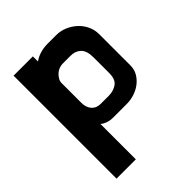

<svg xmlns="http://www.w3.org/2000/svg" viewBox="-199 -553 923 923"><g transform="rotate(-45 263.0 -91.0)"><path d="M334 -434Q364 -434 391 -422.5Q418 -411 439 -391.5Q460 -372 472 -346Q484 -320 484 -292V-80Q484 -51 471 -29Q458 -7 437.5 8.5Q417 24 391.5 32Q366 40 341 40H248Q227 40 210.5 34Q194 28 183 19V259H52V-441H183V-406Q200 -419 224.5 -426.5Q249 -434 274 -434ZM386 -231Q386 -276 366 -295.5Q346 -315 314 -315H259Q247 -315 234.5 -310Q222 -305 212.5 -296Q203 -287 196.5 -276Q190 -265 190 -253V-119Q190 -87 206.5 -68Q223 -49 252 -49H308Q338 -49 362 -65Q386 -81 386 -125Z"/></g></svg>

Font: BM HANNA Pro
Style: Regular
Weight: 400
Designer: Woowa Brothers : Cheoljun Lim; Soyoung Lee; & Sandoll : Jooyeon Kang;
Foundry: Sandoll Communications Inc.
Version: Version 1.000;PS 1;hotconv 16.6.51;makeotf.lib2.5.65220